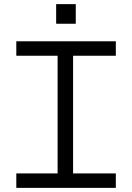

<svg xmlns="http://www.w3.org/2000/svg" viewBox="-20 -910 640 930"><path d="M541 0H59V-70H259V-640H59V-710H541V-640H334V-70H541ZM252 -795V-890H347V-795Z"/></svg>

Font: Orbit
Style: Regular
Weight: 400
Designer: Sooun Cho
Foundry: JAMO
Version: Version 1.000; ttfautohint (v1.8.4.7-5d5b);gftools[0.9.29]